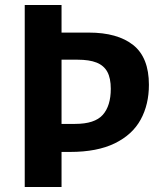

<svg xmlns="http://www.w3.org/2000/svg" viewBox="-20 -750 660 770"><path d="M79.2 0V-730H226.8V0ZM424.3 -393.9Q424.3 -436.3 410.5 -461.8Q396.6 -487.3 367.3 -499Q338.1 -510.6 291.2 -510.6H167.2V-619.3H336.1Q451.3 -619.3 514.2 -569.4Q577.2 -519.4 577.2 -409.8Q577.2 -330.8 544.1 -270.3Q511.1 -209.8 440.3 -175.2Q369.6 -140.7 261.5 -140.7H175V-253.1H281.2Q359.8 -253.1 392.1 -289.3Q424.3 -325.5 424.3 -393.9Z"/></svg>

Font: Monaspace Neon Var ExtraLight
Style: Regular
Weight: 200
Designer: Riley Cran and the Lettermatic Team
Version: Version 1.200 (Monaspace Neon Var)